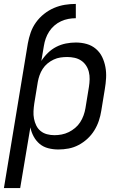

<svg xmlns="http://www.w3.org/2000/svg" viewBox="-22 -755 642 980"><path d="M-2 205 120 -533Q125 -561 134.5 -588.5Q144 -616 161.5 -640.5Q179 -665 203 -684Q227 -703 254 -714.5Q281 -726 309 -730.5Q337 -735 365 -735V-662Q346 -662 327 -658.5Q308 -655 289.5 -646.5Q271 -638 255.5 -624.5Q240 -611 229 -594Q218 -577 211.5 -558.5Q205 -540 202 -521L189 -444Q203 -466 222.5 -485Q242 -504 265.5 -516Q289 -528 314.5 -533Q340 -538 365 -538Q365 -538 365 -538Q365 -538 365 -538Q394 -538 420.5 -530.5Q447 -523 467.5 -505.5Q488 -488 499.5 -464Q511 -440 516 -413Q521 -386 519.5 -357.5Q518 -329 513 -300L495 -190Q491 -164 482.5 -138.5Q474 -113 459.5 -89.5Q445 -66 424.5 -47Q404 -28 379.5 -15Q355 -2 328.5 3Q302 8 276 8Q249 8 224 1.5Q199 -5 180.5 -20.5Q162 -36 150 -58Q138 -80 133 -105L81 205ZM256 -65Q274 -65 292.5 -68.5Q311 -72 328.5 -80.5Q346 -89 361.5 -102Q377 -115 387.5 -131.5Q398 -148 404.5 -166Q411 -184 414 -202L432 -312Q435 -331 435.5 -350.5Q436 -370 431.5 -388Q427 -406 417 -421Q407 -436 392 -446Q377 -456 358.5 -460Q340 -464 321 -464Q304 -464 286.5 -461.5Q269 -459 252 -451Q235 -443 220.5 -431Q206 -419 196 -403.5Q186 -388 180 -371Q174 -354 171 -337L153 -227Q150 -207 149 -187.5Q148 -168 151.5 -149.5Q155 -131 163 -114.5Q171 -98 185 -86.5Q199 -75 217.5 -70Q236 -65 256 -65Z"/></svg>

Font: Iosevka Curly Extended Oblique
Style: Regular
Weight: 400
Width: 7
Italic angle: -9°
Monospace: yes
Designer: Belleve Invis
Foundry: Belleve Invis
Version: Version 11.1.0; ttfautohint (v1.8.3)